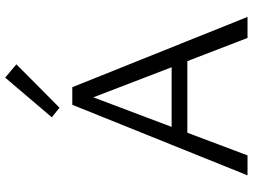

<svg xmlns="http://www.w3.org/2000/svg" viewBox="-134 -816 950 721"><g transform="rotate(-90 340.5 -455.0)"><path d="M472 -226H203L118 0H43L308 -658H374L638 0H559ZM449 -285 336 -579 225 -285ZM261 -735 410 -910 460 -868 297 -706Z"/></g></svg>

Font: Ysabeau
Style: Regular
Weight: 400
Designer: Christian Thalmann (Catharsis Fonts)
Version: Version 0.003